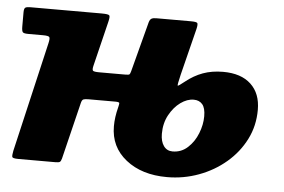

<svg xmlns="http://www.w3.org/2000/svg" viewBox="-43 -579 969 656"><g transform="rotate(5 441.0 -251.0)"><path d="M398 -332.5 443 -504Q446 -514 451.5 -517Q457 -520 467.5 -520H586Q605.5 -520 608.5 -516Q611.5 -512 607.5 -495L567.5 -335Q558.5 -298 560.8 -297Q563 -296 583.5 -312.5Q611.5 -335 642.2 -346.2Q673 -357.5 711.5 -357.5Q773 -357.5 806.8 -326Q840.5 -294.5 840.5 -238.5Q840.5 -183.5 817 -137Q793.5 -90.5 752.8 -55.8Q712 -21 660 -1.8Q608 17.5 551 17.5Q464.5 17.5 410 -25.8Q355.5 -69 355.5 -140Q355.5 -171 364.5 -205.5Q367 -215.5 367 -219.8Q367 -224 353.5 -224H261Q248.5 -224 243.5 -221.8Q238.5 -219.5 236 -209L188.5 -14.5Q186 -5 182.2 -2.5Q178.5 0 166.5 0H39.5Q20 0 18.8 -5.5Q17.5 -11 20.5 -26L108 -402.5Q112 -419 109.2 -423.8Q106.5 -428.5 86.5 -428.5H36.5Q21.5 -428.5 17.8 -432.5Q14 -436.5 14 -452V-500.5Q14 -514 18.8 -517Q23.5 -520 36 -520H280.5Q304 -520 307 -515.5Q310 -511 305 -491.5L268 -340Q264.5 -326 268 -322.5Q271.5 -319 290 -319H378Q390.5 -319 393 -321Q395.5 -323 398 -332.5ZM521 -128.5Q521 -102.5 532 -87Q543 -71.5 562.5 -71.5Q592.5 -71.5 614.5 -91.8Q636.5 -112 648.2 -141.8Q660 -171.5 660 -200.5Q660 -229 649.2 -241.5Q638.5 -254 619.5 -254Q597 -254 574.5 -237.8Q552 -221.5 536.5 -193.2Q521 -165 521 -128.5Z"/></g></svg>

Font: Besley* Heavy
Style: Italic
Weight: 800
Italic angle: -13°
Designer: Owen Earl
Foundry: indestructible type*
Version: Version 3.000; ttfautohint (v1.8.3)